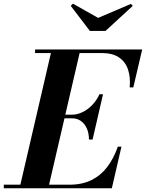

<svg xmlns="http://www.w3.org/2000/svg" viewBox="-68 -1017 788 1037"><path d="M37.5 0 211.5 -750H366.5L192.5 0ZM-47.5 0V-19.5H307.5Q376 -19.5 426.3 -44.5Q476.5 -69.5 511.4 -115.5Q546.3 -161.5 568.5 -225H588L536 0ZM412.5 -263.2Q412.5 -296.7 401.3 -322.6Q390 -348.5 369.5 -363.2Q349 -378 320.5 -378H254.5V-397.5H320.5Q349 -397.5 377.5 -411.3Q406 -425 430 -449.8Q454 -474.5 469 -508H488.5L432 -263.2ZM632.5 -545Q637.5 -598.5 623.8 -640.5Q610 -682.5 575.1 -706.5Q540.3 -730.5 481.8 -730.5H121.5V-750H700L652 -545ZM417.3 -850 314 -985.5 326 -997.3 462 -920.3 638.8 -995.8 649.3 -985.5 501.8 -850Z"/></svg>

Font: Bodoni Moda
Style: Italic
Weight: 400
Italic angle: -13°
Designer: Owen Earl
Foundry: indestructible type
Version: Version 2.005